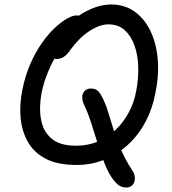

<svg xmlns="http://www.w3.org/2000/svg" viewBox="-20 -729 768 859"><path d="M323 9Q237 9 184 -19Q131 -47 104 -95.5Q77 -144 72 -204Q67 -264 80 -327Q93 -392 116.5 -445Q140 -498 168.5 -538Q197 -578 226 -605Q255 -632 280.5 -646Q306 -660 321 -660Q337 -660 346.5 -653Q356 -646 359.5 -636Q363 -626 361 -616Q359 -601 345.5 -591.5Q332 -582 303 -562Q270 -538 242.5 -497Q215 -456 195 -407.5Q175 -359 166 -313Q154 -249 163.5 -195Q173 -141 210.5 -109Q248 -77 320 -77Q374 -77 419.5 -96.5Q465 -116 499.5 -150Q534 -184 557 -227.5Q580 -271 589 -320Q600 -376 598.5 -429.5Q597 -483 581.5 -526Q566 -569 537.5 -594.5Q509 -620 465 -620Q426 -620 380 -590Q334 -560 295 -506Q279 -483 264.5 -474Q250 -465 233 -465Q225 -465 219 -470.5Q213 -476 211 -484.5Q209 -493 210 -503Q217 -539 243.5 -575Q270 -611 308.5 -641.5Q347 -672 391 -690.5Q435 -709 477 -709Q537 -709 581 -678Q625 -647 652 -592.5Q679 -538 685.5 -466Q692 -394 675 -312Q662 -242 630.5 -183Q599 -124 552.5 -81.5Q506 -39 448 -15Q390 9 323 9ZM545 110Q529 110 515.5 102.5Q502 95 483 70Q463 42 446.5 -1Q430 -44 415.5 -91.5Q401 -139 387 -182Q373 -225 359 -254Q348 -276 348 -293.5Q348 -311 358.5 -322Q369 -333 386 -333Q408 -333 420.5 -320Q433 -307 448 -271Q456 -255 465.5 -222Q475 -189 489 -146Q503 -103 522.5 -57.5Q542 -12 569 29Q584 50 583.5 69Q583 88 572.5 99Q562 110 545 110Z"/></svg>

Font: Shantell Sans
Style: Italic
Weight: 400
Italic angle: -11°
Designer: Stephen Nixon, Anya Danilova, Shantell Martin
Foundry: Arrow Type
Version: Version 1.011;[c5ecc13dd]